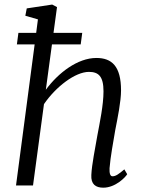

<svg xmlns="http://www.w3.org/2000/svg" viewBox="-20 -826 650 855"><path d="M51.3 0H127L175.8 -362.3C228.5 -439.5 314.9 -505.9 376 -505.9C418.5 -505.9 440.9 -486.3 440.9 -419.4C440.9 -358.4 424.3 -280.3 413.6 -223.1C404.3 -168.5 388.7 -92.8 386.7 -46.9C384.3 -5.4 406.2 9.8 439.9 9.8C494.6 9.8 539.6 -37.6 546.4 -50.3L533.7 -71.8C508.8 -50.8 495.6 -41 481 -41C470.7 -41 466.8 -53.7 467.8 -76.7C471.7 -127 484.9 -196.8 493.2 -246.6C503.9 -301.3 519 -374.5 519 -423.3C519 -531.7 477.5 -567.9 409.2 -567.9C325.7 -567.9 239.3 -501.5 184.1 -426.3L211.4 -628.4H339.4L346.2 -679.7H218.3L233.9 -794.4L212.4 -805.7L99.1 -788.6L92.8 -755.9L148.9 -739.7L141.1 -679.7H62L55.2 -628.4H134.3Z"/></svg>

Font: Merriweather
Style: Light Italic
Weight: 300
Italic angle: -7.5°
Designer: Eben Sorkin
Foundry: Eben Sorkin
Version: Version 1.001